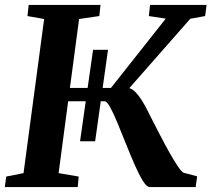

<svg xmlns="http://www.w3.org/2000/svg" viewBox="-20 -763 863 783"><path d="M306.5 -187 359.5 -560H420.5L368 -187ZM591 0Q578.5 0 562.8 -25.2Q547 -50.5 529.5 -90.5Q512 -130.5 494.2 -175Q476.5 -219.5 460 -259.5Q443.5 -299.5 429.8 -324.8Q416 -350 406.5 -350H237L244 -404.5H432.5L656 -687L587 -697.5L592 -743H822.5L816.5 -697.5L756 -686.5L462 -352L499.5 -404.5Q511 -404.5 522.5 -396Q534 -387.5 545.8 -372Q557.5 -356.5 569.8 -334.5Q582 -312.5 595 -285.5Q613 -250 632.8 -212Q652.5 -174 671 -141Q689.5 -108 704.5 -85.8Q719.5 -63.5 728.5 -58.5L784 -44L778 0ZM-0.5 0 5.5 -43 76 -57 160 -685.5 92 -697.5 97 -743H390L385 -697.5L302.5 -685.5L219 -57L301 -43L297 0Z"/></svg>

Font: Merriweather 36pt
Style: Bold Italic
Weight: 700
Italic angle: -7.8°
Version: Version 2.101